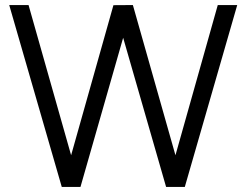

<svg xmlns="http://www.w3.org/2000/svg" viewBox="-20 -740 976 760"><path d="M224.5 0H298.5L467.5 -590.5L637.5 0H711.5L919 -720H842L674.5 -125.5L506 -720L429 -719.5L261.5 -125.5L93 -720H16.5Z"/></svg>

Font: Eudonet
Style: Regular
Weight: 400
Designer: Mikhail Sharanda
Foundry: Mikhail Sharanda
Version: Version 4.503;Glyphs 3.1.2 (3151)